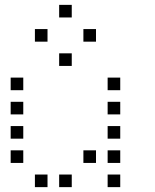

<svg xmlns="http://www.w3.org/2000/svg" viewBox="-20 -796 640 792"><path d="M225 -776Q224 -776 224 -776Q224 -776 224 -775V-725Q224 -724 224 -724Q224 -724 225 -724H275Q276 -724 276 -724Q276 -724 276 -725V-775Q276 -776 276 -776Q276 -776 275 -776ZM125 -676Q124 -676 124 -676Q124 -676 124 -675V-625Q124 -624 124 -624Q124 -624 125 -624H175Q176 -624 176 -624Q176 -624 176 -625V-675Q176 -676 176 -676Q176 -676 175 -676ZM325 -676Q324 -676 324 -676Q324 -676 324 -675V-625Q324 -624 324 -624Q324 -624 325 -624H375Q376 -624 376 -624Q376 -624 376 -625V-675Q376 -676 376 -676Q376 -676 375 -676ZM225 -576Q224 -576 224 -576Q224 -576 224 -575V-525Q224 -524 224 -524Q224 -524 225 -524H275Q276 -524 276 -524Q276 -524 276 -525V-575Q276 -576 276 -576Q276 -576 275 -576ZM25 -476Q24 -476 24 -476Q24 -476 24 -475V-425Q24 -424 24 -424Q24 -424 25 -424H75Q76 -424 76 -424Q76 -424 76 -425V-475Q76 -476 76 -476Q76 -476 75 -476ZM425 -476Q424 -476 424 -476Q424 -476 424 -475V-425Q424 -424 424 -424Q424 -424 425 -424H475Q476 -424 476 -424Q476 -424 476 -425V-475Q476 -476 476 -476Q476 -476 475 -476ZM25 -376Q24 -376 24 -376Q24 -376 24 -375V-325Q24 -324 24 -324Q24 -324 25 -324H75Q76 -324 76 -324Q76 -324 76 -325V-375Q76 -376 76 -376Q76 -376 75 -376ZM425 -376Q424 -376 424 -376Q424 -376 424 -375V-325Q424 -324 424 -324Q424 -324 425 -324H475Q476 -324 476 -324Q476 -324 476 -325V-375Q476 -376 476 -376Q476 -376 475 -376ZM25 -276Q24 -276 24 -276Q24 -276 24 -275V-225Q24 -224 24 -224Q24 -224 25 -224H75Q76 -224 76 -224Q76 -224 76 -225V-275Q76 -276 76 -276Q76 -276 75 -276ZM425 -276Q424 -276 424 -276Q424 -276 424 -275V-225Q424 -224 424 -224Q424 -224 425 -224H475Q476 -224 476 -224Q476 -224 476 -225V-275Q476 -276 476 -276Q476 -276 475 -276ZM25 -176Q24 -176 24 -176Q24 -176 24 -175V-125Q24 -124 24 -124Q24 -124 25 -124H75Q76 -124 76 -124Q76 -124 76 -125V-175Q76 -176 76 -176Q76 -176 75 -176ZM325 -176Q324 -176 324 -176Q324 -176 324 -175V-125Q324 -124 324 -124Q324 -124 325 -124H375Q376 -124 376 -124Q376 -124 376 -125V-175Q376 -176 376 -176Q376 -176 375 -176ZM425 -176Q424 -176 424 -176Q424 -176 424 -175V-125Q424 -124 424 -124Q424 -124 425 -124H475Q476 -124 476 -124Q476 -124 476 -125V-175Q476 -176 476 -176Q476 -176 475 -176ZM125 -76Q124 -76 124 -76Q124 -76 124 -75V-25Q124 -24 124 -24Q124 -24 125 -24H175Q176 -24 176 -24Q176 -24 176 -25V-75Q176 -76 176 -76Q176 -76 175 -76ZM225 -76Q224 -76 224 -76Q224 -76 224 -75V-25Q224 -24 224 -24Q224 -24 225 -24H275Q276 -24 276 -24Q276 -24 276 -25V-75Q276 -76 276 -76Q276 -76 275 -76ZM425 -76Q424 -76 424 -76Q424 -76 424 -75V-25Q424 -24 424 -24Q424 -24 425 -24H475Q476 -24 476 -24Q476 -24 476 -25V-75Q476 -76 476 -76Q476 -76 475 -76Z"/></svg>

Font: Doto
Style: Regular
Weight: 400
Monospace: yes
Version: Version 1.000